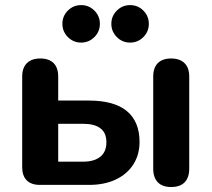

<svg xmlns="http://www.w3.org/2000/svg" viewBox="-20 -729 834 757"><path d="M67.5 -69.6V-426.8Q67.5 -461.9 86.2 -480.2Q104.8 -498.4 138.9 -498.4Q173 -498.4 191.3 -480.2Q209.5 -461.9 209.5 -426.8V-332.5H331.3Q430 -332.5 480.1 -291.1Q530.2 -249.7 530.2 -169.3Q530.2 -118.9 505.6 -80.5Q481 -42.2 436.3 -21.1Q391.6 0 331.3 0H137.1Q103.4 0 85.5 -17.9Q67.5 -35.9 67.5 -69.6ZM399.5 -167.9Q399.5 -205.4 376 -223.1Q352.6 -240.9 308 -240.9H209.5V-91.6H308Q351.4 -91.6 375.4 -111Q399.5 -130.3 399.5 -167.9ZM584.1 -64V-426.8Q584.1 -461.9 602.3 -480.2Q620.6 -498.4 654.7 -498.4Q688.8 -498.4 707.4 -480.2Q726.1 -461.9 726.1 -426.8V-64Q726.1 -28.9 707.9 -10.2Q689.8 8.4 654.7 8.4Q620.6 8.4 602.3 -10.2Q584.1 -28.9 584.1 -64ZM226 -635.1Q226 -665.8 247.7 -687.4Q269.3 -708.9 299.9 -708.9Q330.6 -708.9 352.2 -687.3Q373.8 -665.6 373.8 -635Q373.8 -604.4 352.1 -582.7Q330.3 -561.1 299.8 -561.1Q269.1 -561.1 247.6 -582.9Q226 -604.6 226 -635.1ZM419 -635.1Q419 -665.8 440.8 -687.4Q462.5 -708.9 493 -708.9Q523.7 -708.9 545.2 -687.3Q566.8 -665.6 566.8 -635Q566.8 -604.4 545.1 -582.7Q523.5 -561.1 492.9 -561.1Q462.2 -561.1 440.6 -582.9Q419 -604.6 419 -635.1Z"/></svg>

Font: SN Pro Thin
Style: Regular
Weight: 200
Designer: Tobias Whetton
Foundry: Supernotes
Version: Version 1.003;Glyphs 3.3 (3324)